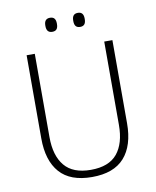

<svg xmlns="http://www.w3.org/2000/svg" viewBox="-89 -871 772 949"><g transform="rotate(-10 297.0 -396.0)"><path d="M296.5 10Q187.5 10 134.5 -50Q81.5 -110 81.5 -221.5V-639H122.5V-221Q122.5 -127.5 164.8 -76.8Q207 -26 296.5 -26Q387 -26 429 -76.8Q471 -127.5 471 -221V-639H512V-221.5Q512 -110 458.8 -50Q405.5 10 296.5 10ZM227 -731Q212.5 -731 205.2 -739.5Q198 -748 198 -765V-768Q198 -784.5 205.2 -793Q212.5 -801.5 227 -801.5Q242 -801.5 249 -793Q256 -784.5 256 -768V-765Q256 -748 249 -739.5Q242 -731 227 -731ZM367 -731Q352 -731 345 -739.5Q338 -748 338 -765V-768Q338 -784.5 345 -793Q352 -801.5 367 -801.5Q381.5 -801.5 388.5 -793Q395.5 -784.5 395.5 -768V-765Q395.5 -748 388.5 -739.5Q381.5 -731 367 -731Z"/></g></svg>

Font: Anek Devanagari Medium ExtraLight
Style: Regular
Weight: 250
Version: Version 1.003